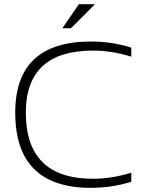

<svg xmlns="http://www.w3.org/2000/svg" viewBox="-20 -904 726 929"><path d="M615.2 -24.4Q520 4.9 419.9 4.9Q53.7 4.9 53.7 -358.9Q53.7 -703.1 419.9 -703.1Q520 -703.1 615.2 -673.8V-629.9Q520 -659.2 429.7 -659.2Q105 -659.2 105 -358.9Q105 -39.1 429.7 -39.1Q520 -39.1 615.2 -68.4ZM361.8 -883.8H439.5L322.8 -767.1H281.7Z"/></svg>

Font: Sansation Light
Style: Light
Weight: 300
Designer: Bernd Montag
Version: Version 1.301